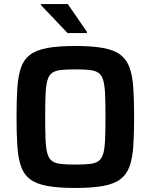

<svg xmlns="http://www.w3.org/2000/svg" viewBox="-20 -924 747 952"><path d="M353 8Q269 8 214.5 -2Q160 -12 129 -35.5Q98 -59 84 -99.5Q70 -140 66 -200Q62 -260 62 -344Q62 -428 66 -488Q70 -548 84 -588.5Q98 -629 129 -652.5Q160 -676 214.5 -686Q269 -696 353 -696Q437 -696 491.5 -686Q546 -676 577 -652.5Q608 -629 622.5 -588.5Q637 -548 641 -488Q645 -428 645 -344Q645 -260 641 -200Q637 -140 622.5 -99.5Q608 -59 577 -35.5Q546 -12 491.5 -2Q437 8 353 8ZM353 -108Q397 -108 424.5 -111Q452 -114 468 -125Q484 -136 491.5 -161Q499 -186 501 -230Q503 -274 503 -344Q503 -414 501 -458Q499 -502 491.5 -527Q484 -552 468 -563Q452 -574 424.5 -577Q397 -580 353 -580Q310 -580 282.5 -577Q255 -574 239 -563Q223 -552 215.5 -527Q208 -502 206 -458Q204 -414 204 -344Q204 -274 206 -230Q208 -186 215.5 -161Q223 -136 239 -125Q255 -114 282.5 -111Q310 -108 353 -108ZM315 -760 183 -899V-904H316L411 -766V-760Z"/></svg>

Font: Saira Thin SemiBold
Style: Regular
Weight: 600
Version: Version 1.101